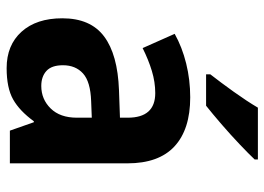

<svg xmlns="http://www.w3.org/2000/svg" viewBox="-132 -674 816 593"><g transform="rotate(90 276.5 -378.0)"><path d="M281 -557Q380 -557 432.5 -508.5Q485 -460 485 -363V0H384L358 -74H355Q323 -30 287.5 -10Q252 10 191 10Q120 10 78.5 -36Q37 -82 37 -162Q37 -249 93 -291Q149 -333 259 -337L344 -340V-364Q344 -449 268 -449Q234 -449 199.5 -438.5Q165 -428 129 -410L85 -509Q126 -532 176.5 -544.5Q227 -557 281 -557ZM293 -251Q233 -249 207.5 -226Q182 -203 182 -164Q182 -129 199.5 -113Q217 -97 246 -97Q287 -97 315.5 -126Q344 -155 344 -207V-253ZM473 -756Q456 -738 426 -709.5Q396 -681 363.5 -653Q331 -625 307 -606H210V-619Q235 -651 264 -691.5Q293 -732 313 -766H473Z"/></g></svg>

Font: Noto Sans SemiCondensed
Style: Bold
Weight: 700
Width: 4
Designer: Monotype Design Team
Foundry: Monotype Imaging Inc.
Version: Version 2.013; ttfautohint (v1.8.4.7-5d5b)